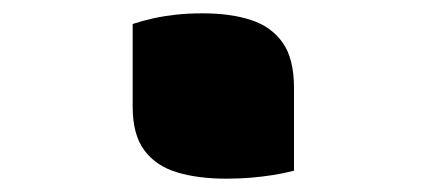

<svg xmlns="http://www.w3.org/2000/svg" viewBox="-20 -443 640 288"><path d="M421 -187Q406 -183 390 -180.5Q374 -178 357 -176.5Q340 -175 319 -175Q277 -175 245.5 -184.5Q214 -194 196.5 -217.5Q179 -241 179 -283V-407Q194 -412 210 -415.5Q226 -419 244 -421Q262 -423 284 -423Q326 -423 356.5 -413Q387 -403 404 -379Q421 -355 421 -311Z"/></svg>

Font: Recursive Monospace Casual Black
Style: Regular
Weight: 900
Version: Version 1.047